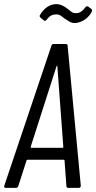

<svg xmlns="http://www.w3.org/2000/svg" viewBox="-26 -914 468 934"><path d="M297 -9 288 -133Q288 -137 284 -137H108Q106 -137 104.5 -136Q103 -135 103 -133L63 -9Q60 0 51 0H2Q-3 0 -5 -3Q-7 -6 -5 -11L224 -691Q226 -700 235 -700H294Q303 -700 303 -691L367 -11Q367 0 357 0H307Q297 0 297 -9ZM126 -195H279Q282 -195 282 -199L253 -592Q253 -595 252 -595Q251 -595 249 -592L123 -199Q123 -195 126 -195ZM288 -824Q285 -826 277 -832.5Q269 -839 262 -841.5Q255 -844 248 -844Q234 -844 223 -838.5Q212 -833 201 -818Q193 -809 187 -815L171 -828Q164 -835 169 -842Q201 -894 249 -894Q274 -894 303 -871Q317 -859 324.5 -854.5Q332 -850 344 -850Q369 -850 389 -878Q391 -882 395 -883Q399 -884 403 -882L419 -870Q422 -867 422 -864Q422 -860 417 -850Q400 -825 378 -813.5Q356 -802 338 -802Q324 -802 314 -807.5Q304 -813 288 -824Z"/></svg>

Font: Barlow Condensed
Style: Italic
Weight: 400
Width: 3
Italic angle: -7°
Designer: Jeremy Tribby
Foundry: Tribby Type
Version: Version 1.408